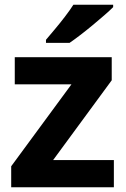

<svg xmlns="http://www.w3.org/2000/svg" viewBox="-20 -786 528 806"><path d="M458 0H27V-88L280 -432H42V-546H449V-449L203 -114H458ZM455 -756Q441 -742 418 -722Q395 -702 368.5 -680Q342 -658 316.5 -638.5Q291 -619 272 -606H173V-619Q189 -638 210.5 -663.5Q232 -689 253 -716.5Q274 -744 288 -766H455Z"/></svg>

Font: Noto Sans Bassa Vah
Style: Regular
Weight: 400
Designer: Monotype Design Team
Foundry: Monotype Imaging Inc.
Version: Version 2.002